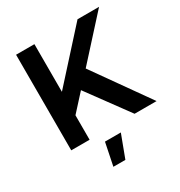

<svg xmlns="http://www.w3.org/2000/svg" viewBox="-210 -847 1145 1218"><g transform="rotate(-30 363.0 -238.0)"><path d="M424.8 -403.8 710.9 0H549.8L330.1 -299.8L220.2 -179.2V0H85.9V-700.2H220.2V-351.1L536.1 -700.2H693.8ZM265.1 224.1 298.8 59.1H415L353 224.1Z"/></g></svg>

Font: Montserrat-Arabic Medium
Style: Regular
Weight: 500
Designer: Mohamed Gaber
Foundry: Kief Type Foundry
Version: Version 5.008;PS 005.008;hotconv 1.0.88;makeotf.lib2.5.64775